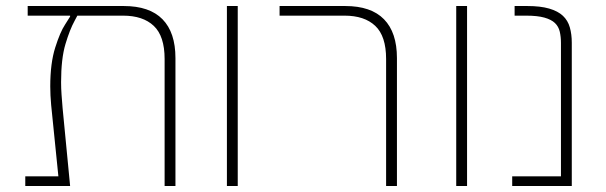

<svg xmlns="http://www.w3.org/2000/svg" viewBox="-20 -618 2015 638"><path d="M64 -32H174L150 -269Q147 -302 147 -331Q147 -408 163.5 -460Q180 -512 196 -536L213 -563V-566H72V-598H391Q477 -598 520 -554Q563 -510 563 -425V0H527V-422Q527 -498 491 -532Q455 -566 389 -566H237L228 -549Q212 -520 197.5 -471.5Q183 -423 183 -345Q183 -325 184.5 -303.5Q186 -282 188 -259L213 0H64Z M734 -598H770V0H734Z M1263 -422Q1263 -498 1227 -532Q1191 -566 1125 -566H909V-598H1127Q1213 -598 1256 -554Q1299 -510 1299 -425V0H1263Z M1496 -598H1532V0H1496Z M1682 -32H1844V-475Q1844 -496 1840 -513Q1836 -530 1824 -541.5Q1812 -553 1789 -559.5Q1766 -566 1728 -566H1690V-598H1732Q1776 -598 1805 -589.5Q1834 -581 1850.5 -565.5Q1867 -550 1873.5 -527Q1880 -504 1880 -476V0H1682Z"/></svg>

Font: IBM Plex Sans Hebrew ExtraLight
Style: Regular
Weight: 200
Designer: Mike Abbink, Paul van der Laan, Pieter van Rosmalen, Yanek Iontef
Foundry: Bold Monday
Version: Version 1.2